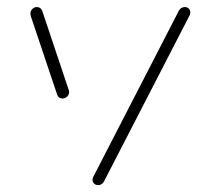

<svg xmlns="http://www.w3.org/2000/svg" viewBox="-20 -539 574 559"><path d="M181.1 -270Q180.7 -262.6 175 -257.4Q169.3 -252.2 161.9 -252.2Q156.7 -252.2 152.6 -255Q148.5 -257.8 146.7 -262.6L69.6 -492.2Q68.5 -496.7 68.5 -499.3Q68.5 -507 74.1 -512.8Q79.6 -518.5 87.4 -518.5Q92.6 -518.5 96.7 -515.7Q100.7 -513 102.6 -508.5L179.6 -278.5Q181.1 -274.8 181.1 -270ZM265.6 0Q258.5 0 253.9 -4.6Q249.3 -9.3 249.3 -16.3Q249.3 -20.4 251.9 -24.8L501.1 -508.5Q503.7 -513 508.1 -515.7Q512.6 -518.5 518.1 -518.5Q524.8 -518.5 529.4 -514.1Q534.1 -509.6 534.1 -503Q534.1 -496.7 531.9 -494.1L282.6 -10.4Q280 -5.6 275.6 -2.8Q271.1 0 265.6 0Z"/></svg>

Font: 26F Galaxy Sans Light
Style: Italic
Weight: 300
Italic angle: -5°
Designer: C₂₉H₂₅N₃O₅
Version: Version 1.200